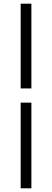

<svg xmlns="http://www.w3.org/2000/svg" viewBox="-20 -770 281 1040"><path d="M92 -291V-750H150V-291ZM92 250V-214H150V250Z"/></svg>

Font: Mada
Style: Regular
Weight: 400
Designer: Khaled Hosny
Version: Version 1.5